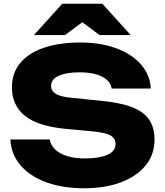

<svg xmlns="http://www.w3.org/2000/svg" viewBox="-20 -994 883 1030"><path d="M36 -246H247Q252 -215 276 -192Q300 -169 340.5 -156.5Q381 -144 436 -144Q512 -144 556 -163.5Q600 -183 600 -221Q600 -250 575 -266Q550 -282 479 -289L339 -302Q184 -316 114 -372.5Q44 -429 44 -525Q44 -603 89.5 -657Q135 -711 217.5 -738.5Q300 -766 410 -766Q518 -766 602 -735.5Q686 -705 735.5 -649Q785 -593 789 -519H579Q575 -546 553.5 -565.5Q532 -585 495 -595.5Q458 -606 406 -606Q336 -606 295 -587.5Q254 -569 254 -533Q254 -507 278.5 -491Q303 -475 367 -469L516 -454Q623 -444 687 -419.5Q751 -395 780 -352Q809 -309 809 -245Q809 -166 762 -107.5Q715 -49 630 -16.5Q545 16 432 16Q316 16 227.5 -16.5Q139 -49 89 -108.5Q39 -168 36 -246ZM314 -974H529L681 -806H514L374 -910H469L329 -806H162Z"/></svg>

Font: Unbounded
Style: Bold
Weight: 700
Designer: Luke Prowse, Jean-Baptiste Morizot, Fátima Lázaro, Florian Runge
Foundry: NaN
Version: Version 1.700